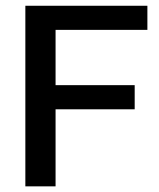

<svg xmlns="http://www.w3.org/2000/svg" viewBox="-20 -660 562 680"><path d="M457 -358.4V-272.9H176.8V0H69.8V-639.6H502V-554.2H176.8V-358.4Z"/></svg>

Font: Yantramanav Medium
Style: Regular
Weight: 500
Version: Version 1.001;PS 1.0;hotconv 1.0.72;makeotf.lib2.5.5900; ttf